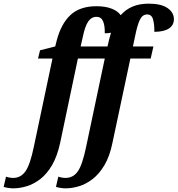

<svg xmlns="http://www.w3.org/2000/svg" viewBox="-147 -790 971 1050"><path d="M-74 240Q-87 240 -103 237.5Q-119 235 -127 232L-114 176Q-107 179 -95.5 181Q-84 183 -75 183Q-33 183 -7.5 146.5Q18 110 38 13L140 -470H61L72 -515L155 -536L163 -568Q187 -660 238.5 -708Q290 -756 381 -756Q430 -756 464 -742.5Q498 -729 513 -707Q540 -738 578 -754Q616 -770 666 -770Q734 -770 769 -746Q804 -722 804 -685Q804 -652 776.5 -634Q749 -616 697 -616Q698 -653 690.5 -682Q683 -711 658 -711Q632 -711 618 -682Q604 -653 592 -593L580 -536H692L677 -470H566L468 -9Q453 65 424 113.5Q395 162 359 189.5Q323 217 285 228.5Q247 240 212 240Q199 240 183.5 237.5Q168 235 159 232L172 176Q179 179 190.5 181Q202 183 211 183Q254 183 279 146.5Q304 110 324 13L426 -470H279L182 -9Q166 65 137.5 113.5Q109 162 73 189.5Q37 217 -1 228.5Q-39 240 -74 240ZM441 -536 450 -575Q455 -594 460 -611Q445 -608 426 -608Q427 -650 416.5 -674Q406 -698 381 -698Q353 -698 335.5 -672.5Q318 -647 306 -589L294 -536Z"/></svg>

Font: Noto Serif Condensed
Style: Bold Italic
Weight: 700
Width: 3
Italic angle: -12°
Designer: Monotype Design Team
Foundry: Monotype Imaging Inc.
Version: Version 2.014